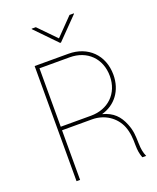

<svg xmlns="http://www.w3.org/2000/svg" viewBox="-169 -1041 934 1140"><g transform="rotate(-20 298.0 -471.0)"><path d="M113.3 0H135.7V-313.5H325.2C403.8 -313.5 470.2 -269 497.6 -201.2C513.2 -161.6 515.1 -120.6 515.1 -82C515.6 -46.4 519 -26.9 528.8 0L553.2 0.5C542 -25.4 537.6 -47.4 536.6 -86.9C535.2 -135.3 534.2 -166.5 516.6 -210C493.2 -268.6 458 -304.7 392.1 -322.3C478.5 -346.2 535.2 -419.4 535.2 -519.5C535.2 -644.5 448.7 -727.5 327.1 -727.5H113.3ZM198.7 -941.9H172.4V-939L302.2 -805.2H308.1L439 -939V-941.9H411.6L305.2 -832.5ZM135.7 -335.9V-705.1H327.1C435.5 -705.1 512.7 -631.3 512.7 -519.5C512.7 -409.2 435.5 -335.9 327.1 -335.9Z"/></g></svg>

Font: Raveo Thin
Style: Regular
Weight: 100
Designer: Jakub Foglar, Rasmus Andersson (Inter)
Foundry: Jakubfoglar.com
Version: Version 1.100;Glyphs 3.2.3 (3260)